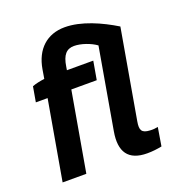

<svg xmlns="http://www.w3.org/2000/svg" viewBox="-131 -831 894 951"><g transform="rotate(-20 316.0 -355.5)"><path d="M139 -561 131 -513C108 -510 84 -505 66 -498L52 -418H114L41 0H166L239 -418H373L390 -515H251L254 -533C263 -592 285 -616 325 -616C361 -616 410 -599 440 -577L366 -151C348 -48 385 8 485 8C512 8 537 5 562 0L578 -97C564 -94 551 -93 536 -94C493 -96 484 -113 492 -158L574 -628C497 -675 400 -719 313 -719C219 -719 156 -661 139 -561Z"/></g></svg>

Font: Fixel Display 20240404 SemiBold
Style: Italic
Weight: 600
Italic angle: -10°
Designer: AlfaBravo + MacPaw
Foundry: Kyrylo Tkachov, Marchela Mozhyna, Serhii Makarenko, Maria Weinstein, Zakhar Kryvoshyya
Version: Version 1.211;Glyphs 3.2 (3225)